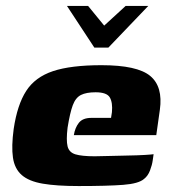

<svg xmlns="http://www.w3.org/2000/svg" viewBox="-20 -620 572 645"><path d="M205 -600H276L330 -534L402 -600H478L344 -460H297ZM244 5Q170 5 123.5 -3Q77 -11 53 -32Q29 -53 23.5 -90.5Q18 -128 26 -187Q38 -268 68 -314.5Q98 -361 158 -381Q218 -401 321 -401Q441 -401 484.5 -365Q528 -329 517 -251L505 -166H228Q232 -191 245 -207.5Q258 -224 287 -224H353L356 -243Q359 -275 349 -292.5Q339 -310 301 -310Q270 -310 252 -301Q234 -292 224.5 -266.5Q215 -241 207 -191Q202 -149 207 -128.5Q212 -108 233.5 -101.5Q255 -95 298 -95Q314 -95 345 -96Q376 -97 409 -97.5Q442 -98 466.5 -99.5Q491 -101 496 -102L493 -81Q491 -66 484 -47.5Q477 -29 464 -19Q446 -3 393.5 1Q341 5 244 5Z"/></svg>

Font: Genos Thin ExtraBold
Style: Italic
Weight: 800
Italic angle: -8°
Version: Version 1.010